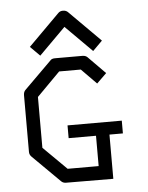

<svg xmlns="http://www.w3.org/2000/svg" viewBox="-53 -845 647 839"><g transform="rotate(-5 270.0 -425.5)"><path d="M118 -635 97 -656 234 -793Q242 -801 254 -801Q268 -801 276 -793L413 -656L392 -635L371 -614L255 -730L139 -614ZM231 -300H469V-244H410V-50L203 -51Q190 -51 182 -59L62 -178Q53 -187 53 -199V-447Q53 -462 61 -470L181 -589Q187 -597 202 -597H322Q336 -597 344 -589L419 -513L376 -471L310 -538H215L113 -435V-212L215 -111H351V-244H231Z"/></g></svg>

Font: ibm3270
Style: Regular
Weight: 400
Monospace: yes
Version: Version 2.0.3